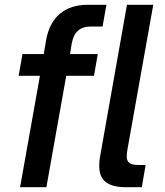

<svg xmlns="http://www.w3.org/2000/svg" viewBox="-20 -783 690 803"><path d="M64 0 147 -466H58L74 -557H163L173 -616Q186 -688 230.5 -725.5Q275 -763 348 -763H425L409 -672H357Q326 -672 306.5 -655Q287 -638 280 -601L273 -557H389L373 -466H257L174 0ZM506 0Q451 0 423 -21Q395 -42 395 -90Q395 -111 399 -131L511 -763H621L513 -158Q510 -142 510 -129Q510 -110 521.5 -101.5Q533 -93 558 -93H589L573 0Z"/></svg>

Font: Open Sauce One Medium Italic
Style: Regular
Weight: 500
Italic angle: -10°
Designer: Alfredo Marco Pradil
Foundry: Creative Sauce Fz LLC
Version: Version 1.477